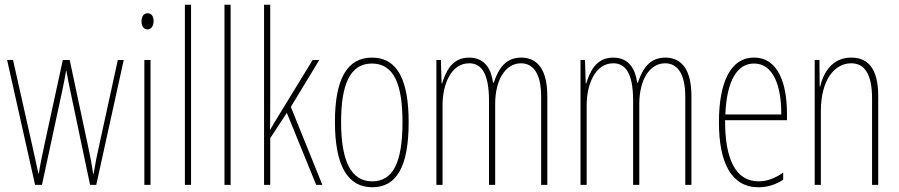

<svg xmlns="http://www.w3.org/2000/svg" viewBox="-20 -780 3794 810"><path d="M278 -390 360 0H386L502 -527H477L395 -151C387 -115 385 -105 375 -47H373C368 -82 361 -120 353 -156L274 -527H245L166 -163C158 -126 147 -73 144 -48H142C134 -83 127 -118 118 -157L35 -527H10L128 0H157L241 -390C248 -421 254 -453 259 -482H260C265 -453 271 -422 278 -390Z M603 -724C583 -724 577 -706 577 -690C577 -672 585 -656 602 -656C618 -656 628 -670 628 -691C628 -707 622 -724 603 -724ZM615 -527H589V0H615Z M786 0V-760H760V0Z M953 0V-760H927V0Z M1120 -361V-760H1094V0H1120V-197L1190 -304L1314 0H1340L1207 -329L1327 -527H1299L1151 -285C1139 -266 1133 -255 1120 -233H1119C1120 -278 1120 -314 1120 -361Z M1704 -264C1704 -433 1662 -537 1549 -537C1443 -537 1393 -444 1393 -266C1393 -80 1447 10 1551 10C1653 10 1704 -77 1704 -264ZM1419 -266C1419 -424 1457 -512 1549 -512C1645 -512 1678 -418 1678 -265C1678 -94 1638 -15 1550 -15C1460 -15 1419 -102 1419 -266Z M2179 -537C2113 -537 2083 -491 2063 -431H2060C2053 -486 2027 -537 1959 -537C1884 -537 1860 -474 1845 -428H1843L1840 -527H1821V0H1847V-337C1847 -422 1882 -513 1959 -513C2006 -513 2043 -479 2043 -355V0H2069V-341C2069 -444 2113 -513 2178 -513C2226 -513 2263 -475 2263 -372V0H2289V-374C2289 -487 2247 -537 2179 -537Z M2787 -537C2721 -537 2691 -491 2671 -431H2668C2661 -486 2635 -537 2567 -537C2492 -537 2468 -474 2453 -428H2451L2448 -527H2429V0H2455V-337C2455 -422 2490 -513 2567 -513C2614 -513 2651 -479 2651 -355V0H2677V-341C2677 -444 2721 -513 2786 -513C2834 -513 2871 -475 2871 -372V0H2897V-374C2897 -487 2855 -537 2787 -537Z M3161 -537C3060 -537 3013 -429 3013 -264C3013 -94 3065 10 3180 10C3221 10 3256 -3 3284 -22V-52C3249 -27 3215 -15 3180 -15C3085 -15 3038 -106 3039 -273H3300V-301C3300 -421 3266 -537 3161 -537ZM3161 -512C3244 -512 3277 -414 3276 -297H3040C3046 -442 3091 -512 3161 -512Z M3571 -537C3491 -537 3454 -474 3440 -415H3438L3437 -527H3417V0H3443V-311C3443 -445 3502 -513 3571 -513C3625 -513 3659 -471 3659 -365V0H3685V-375C3685 -488 3644 -537 3571 -537Z"/></svg>

Font: Noto Sans Devanagari UI ExtraCondensed Thin
Style: Regular
Weight: 100
Width: 2
Designer: Jelle Bosma - Monotype Design Team
Foundry: Monotype Imaging Inc.
Version: Version 2.004